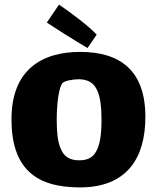

<svg xmlns="http://www.w3.org/2000/svg" viewBox="-20 -803 683 836"><path d="M401 -652C368 -688 293 -745 237 -783L184 -705C213 -685 306 -626 361 -594ZM328 13C531 13 613 -113 613 -294C613 -497 502 -577 329 -577C164 -577 30 -501 30 -284C30 -70 135 13 328 13ZM324 -105C286 -105 258 -119 243 -159C232 -186 227 -222 227 -282C227 -351 236 -422 252 -441C261 -452 300 -458 324 -458C361 -457 386 -444 401 -414C416 -385 422 -342 422 -282C422 -217 415 -175 401 -148C385 -115 359 -105 324 -105Z"/></svg>

Font: FilmFarsi Display
Style: Regular
Weight: 400
Designer: Borna Izadpanah
Foundry: Borna Izadpanah
Version: Version 1.000;PS 001.000;hotconv 1.0.88;makeotf.lib2.5.64775